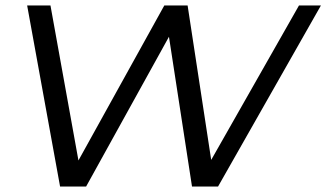

<svg xmlns="http://www.w3.org/2000/svg" viewBox="-20 -680 1190 700"><path d="M596 -546 294 0H199L79 -660H164L266 -95L579 -660H664L750 -97L1070 -660H1150L775 0H680Z"/></svg>

Font: Quattrocento Sans
Style: Italic
Weight: 400
Designer: Pablo Impallari
Foundry: Pablo Impallari, Igino Marini, Brenda Gallo
Version: Version 2.000